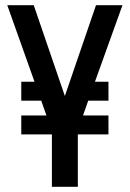

<svg xmlns="http://www.w3.org/2000/svg" viewBox="-20 -720 500 740"><path d="M180 0V-202H62V-275H159L139 -332H62V-405H113L8 -700H110L230 -350L350 -700H452L346 -405H398V-332H320L300 -275H398V-202H280V0Z"/></svg>

Font: Cuprum Medium
Style: Regular
Weight: 500
Designer: Jovanny Lemonad
Foundry: Jovanny Lemonad
Version: Version 3.000